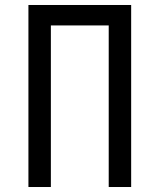

<svg xmlns="http://www.w3.org/2000/svg" viewBox="-20 -750 640 770"><path d="M94 0V-730H506V0H416V-648H184V0Z"/></svg>

Font: JetBrains Mono
Style: Regular
Weight: 400
Monospace: yes
Designer: Philipp Nurullin, Konstantin Bulenkov
Foundry: JetBrains
Version: Version 2.305